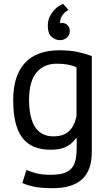

<svg xmlns="http://www.w3.org/2000/svg" viewBox="-20 -772 577 1004"><path d="M49 0ZM460 23Q460 120 408.5 166Q357 212 256 212Q196 212 159.5 204.5Q123 197 97 185L118 117Q141 126 169 134Q197 142 242 142Q284 142 310.5 134.5Q337 127 353 109.5Q369 92 375 64.5Q381 37 381 -1V-49H377Q357 -20 326 -4.5Q295 11 245 11Q144 11 96.5 -52Q49 -115 49 -248Q49 -376 110 -442.5Q171 -509 290 -509Q347 -509 387.5 -500Q428 -491 460 -479ZM259 -59Q310 -59 339 -84.5Q368 -110 380 -164V-420Q340 -439 278 -439Q210 -439 171 -393Q132 -347 132 -249Q132 -207 139 -172Q146 -137 161 -112Q176 -87 200 -73Q224 -59 259 -59ZM345 -609Q345 -588 329.5 -575Q314 -562 294 -562Q269 -562 249.5 -579.5Q230 -597 230 -637Q230 -663 239 -682.5Q248 -702 260.5 -716.5Q273 -731 286.5 -739.5Q300 -748 310 -752L338 -720Q318 -709 306 -692Q294 -675 294 -651Q298 -652 304 -652Q322 -652 333.5 -640Q345 -628 345 -609Z"/></svg>

Font: PT Sans
Style: Regular
Weight: 400
Version: Version 2.003W OFL; ttfautohint (v1.6)